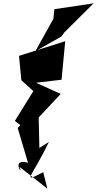

<svg xmlns="http://www.w3.org/2000/svg" viewBox="-20 -1049 581 1151"><path d="M239 -17C104 53 170 18 273 -198L216 -162L212 -345L344 -486L196 -553L349 -571L371 -802L94 -714L108 -568L180 -503L69 -324L102 -299L86 -282L148 -73C39 -105 125 20 97 -49L264 82ZM300 -936 192 -742 348 -830 365 -854 541 -1029 306 -994Z"/></svg>

Font: Asimov Silicon
Style: Regular
Weight: 400
Designer: Google
Version: Version 2.000980; 2014